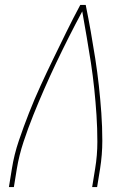

<svg xmlns="http://www.w3.org/2000/svg" viewBox="-20 -755 540 775"><path d="M16 0 28 -74Q37 -131 56 -187Q75 -243 97 -299Q119 -355 144 -409.5Q169 -464 195.5 -518.5Q222 -573 248.5 -627Q275 -681 304 -735H326Q337 -681 346.5 -627Q356 -573 364.5 -518.5Q373 -464 379 -409.5Q385 -355 389 -299Q393 -243 393 -187Q393 -131 384 -74L372 0H352L364 -74Q373 -128 373 -182.5Q373 -237 369.5 -290Q366 -343 360.5 -396Q355 -449 347 -501.5Q339 -554 330 -605.5Q321 -657 312 -709Q284 -657 258 -605.5Q232 -554 207 -501.5Q182 -449 159 -396.5Q136 -344 114.5 -290.5Q93 -237 75 -182.5Q57 -128 48 -74L36 0Z"/></svg>

Font: Iosevka Term Curly Th Obl
Style: Regular
Weight: 100
Italic angle: -9°
Designer: Belleve Invis
Foundry: Belleve Invis
Version: Version 32.3.0